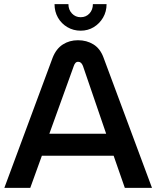

<svg xmlns="http://www.w3.org/2000/svg" viewBox="-20 -906 754 926"><path d="M1 0 234 -628Q251 -671 283 -691.5Q315 -712 356 -712Q398 -712 430.5 -692Q463 -672 479 -629L713 0H582L528 -155H182L126 0ZM218 -261H492L380 -588Q376 -598 370.5 -603Q365 -608 357 -608Q349 -608 344 -602.5Q339 -597 336 -588ZM369 -758Q334 -758 305 -775Q276 -792 259.5 -821Q243 -850 243 -886H310Q310 -859 327 -841Q344 -823 369 -823Q395 -823 411.5 -841Q428 -859 428 -886H494Q494 -850 477 -821Q460 -792 432 -775Q404 -758 369 -758Z"/></svg>

Font: MuseoModerno Thin Medium
Style: Regular
Weight: 500
Version: Version 1.003